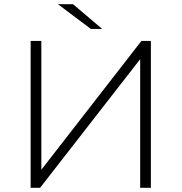

<svg xmlns="http://www.w3.org/2000/svg" viewBox="-20 -895 865 915"><path d="M126 -700H177V-86L654 -700H699V0H648V-613L171 0H126ZM256 -875H328L467 -757H413Z"/></svg>

Font: Montserrat Atlas Light
Style: Regular
Weight: 300
Designer: Julieta Ulanovsky
Foundry: Julieta Ulanovsky
Version: Version 7.200